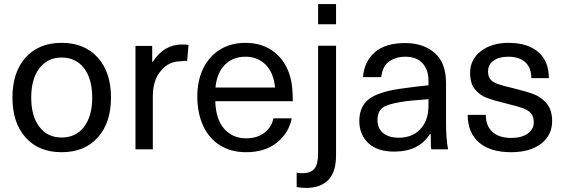

<svg xmlns="http://www.w3.org/2000/svg" viewBox="-20 -732 2767 941"><path d="M282 -522Q394 -522 459 -450Q524 -378 524 -254Q524 -130 459 -58Q394 14 282 14Q170 14 105.5 -58Q41 -130 41 -254Q41 -378 105.5 -450Q170 -522 282 -522ZM282 -58Q352 -58 392 -110.5Q432 -163 432 -254Q432 -345 392 -397.5Q352 -450 282 -450Q213 -450 173 -397.5Q133 -345 133 -254Q133 -163 173 -110.5Q213 -58 282 -58Z M872 -514Q896 -514 904 -511L897 -432Q891 -434 885.5 -434Q880 -434 875.5 -433Q871 -432 869 -432Q809 -432 772 -389Q729 -342 729 -261V0H644V-507H726V-429H729Q783 -514 872 -514Z M1320 -152H1410Q1396 -81 1337.5 -33.5Q1279 14 1186 14Q1112 14 1058 -20Q1004 -54 975.5 -116Q947 -178 947 -261Q947 -336 975.5 -395.5Q1004 -455 1057.5 -488.5Q1111 -522 1183 -522Q1268 -522 1326.5 -475Q1385 -428 1405 -345Q1415 -304 1415 -236H1035Q1038 -146 1079.5 -100Q1121 -54 1186 -54Q1240 -54 1275.5 -81Q1311 -108 1320 -152ZM1036 -303H1328Q1321 -376 1282 -415Q1243 -454 1183 -454Q1121 -454 1082 -414.5Q1043 -375 1036 -303Z M1481 189Q1453 189 1434 184V114Q1449 117 1463 117Q1502 117 1520.5 95.5Q1539 74 1539 21V-508H1627V29Q1627 112 1588.5 150.5Q1550 189 1481 189ZM1539 -613V-712H1627V-613Z M1966 -521Q2056 -521 2112 -471Q2166 -423 2166 -325V-129Q2166 -51 2176 0H2094Q2091 -8 2091 -75H2087Q2033 11 1912 11Q1831 11 1787 -29Q1741 -71 1741 -139Q1741 -206 1784 -243Q1826 -279 1934 -296Q2034 -310 2080 -314V-336Q2080 -393 2048 -425Q2019 -454 1966 -454Q1914 -454 1880 -425Q1855 -403 1848 -354H1759Q1765 -430 1816 -475Q1868 -521 1966 -521ZM2080 -218V-246Q1981 -239 1944 -232Q1877 -221 1855 -204Q1830 -185 1830 -143Q1830 -102 1859 -79Q1887 -57 1934 -57Q1998 -57 2037 -96Q2058 -117 2069 -146Q2080 -174 2080 -218Z M2670 -349H2584Q2584 -400 2554.5 -427Q2525 -454 2471 -454Q2425 -454 2398.5 -434.5Q2372 -415 2372 -382Q2372 -356 2384.5 -342Q2397 -328 2420 -320Q2443 -312 2494 -300Q2560 -284 2596.5 -270Q2633 -256 2659.5 -224.5Q2686 -193 2686 -138Q2686 -69 2631.5 -27.5Q2577 14 2485 14Q2384 14 2328.5 -33Q2273 -80 2272 -169H2361Q2361 -115 2393.5 -85.5Q2426 -56 2486 -56Q2536 -56 2566 -77Q2596 -98 2596 -132Q2596 -161 2582 -177Q2568 -193 2541 -202.5Q2514 -212 2456 -226Q2395 -241 2363 -253.5Q2331 -266 2307.5 -294.5Q2284 -323 2284 -375Q2284 -440 2336.5 -481Q2389 -522 2472 -522Q2566 -522 2618 -477Q2670 -432 2670 -349Z"/></svg>

Font: CST
Style: Regular
Weight: 400
Version: Version 1.00